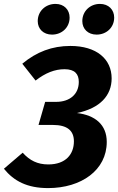

<svg xmlns="http://www.w3.org/2000/svg" viewBox="-48 -945 604 982"><path d="M218 -768C269 -768 308 -805 308 -855C308 -895 280 -925 236 -925C185 -925 145 -888 145 -837C145 -797 174 -768 218 -768ZM446 -768C497 -768 536 -805 536 -855C536 -895 508 -925 463 -925C413 -925 373 -888 373 -837C373 -797 402 -768 446 -768ZM312 -710C219 -710 139 -680 66 -619L134 -533C184 -572 232 -591 282 -591C335 -591 355 -566 355 -526C355 -464 310 -424 239 -424H183L149 -306H222C296 -306 330 -277 330 -222C330 -157 289 -104 199 -104C144 -104 104 -124 68 -164L-28 -82C23 -19 91 17 198 17C368 17 498 -75 498 -219C498 -307 439 -356 345 -367C464 -391 523 -457 523 -544C523 -643 446 -710 312 -710Z"/></svg>

Font: Fira Sans
Style: Bold Italic
Weight: 700
Italic angle: -8°
Designer: bBox Type GmbH & Carrois Corporate GbR & Edenspiekermann AG
Foundry: bBox Type GmbH & Carrois Corporate GbR & Edenspiekermann AG
Version: Version 4.301;PS 004.301;hotconv 1.0.88;makeotf.lib2.5.64775